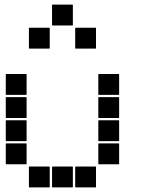

<svg xmlns="http://www.w3.org/2000/svg" viewBox="-20 -815 640 830"><path d="M207 -795H293Q295 -795 295 -793V-707Q295 -705 293 -705H207Q205 -705 205 -707V-793Q205 -795 207 -795ZM307 -695H393Q395 -695 395 -693V-607Q395 -605 393 -605H307Q305 -605 305 -607V-693Q305 -695 307 -695ZM107 -695H193Q195 -695 195 -693V-607Q195 -605 193 -605H107Q105 -605 105 -607V-693Q105 -695 107 -695ZM407 -495H493Q495 -495 495 -493V-407Q495 -405 493 -405H407Q405 -405 405 -407V-493Q405 -495 407 -495ZM7 -495H93Q95 -495 95 -493V-407Q95 -405 93 -405H7Q5 -405 5 -407V-493Q5 -495 7 -495ZM407 -395H493Q495 -395 495 -393V-307Q495 -305 493 -305H407Q405 -305 405 -307V-393Q405 -395 407 -395ZM7 -395H93Q95 -395 95 -393V-307Q95 -305 93 -305H7Q5 -305 5 -307V-393Q5 -395 7 -395ZM407 -295H493Q495 -295 495 -293V-207Q495 -205 493 -205H407Q405 -205 405 -207V-293Q405 -295 407 -295ZM7 -295H93Q95 -295 95 -293V-207Q95 -205 93 -205H7Q5 -205 5 -207V-293Q5 -295 7 -295ZM407 -195H493Q495 -195 495 -193V-107Q495 -105 493 -105H407Q405 -105 405 -107V-193Q405 -195 407 -195ZM7 -195H93Q95 -195 95 -193V-107Q95 -105 93 -105H7Q5 -105 5 -107V-193Q5 -195 7 -195ZM307 -95H393Q395 -95 395 -93V-7Q395 -5 393 -5H307Q305 -5 305 -7V-93Q305 -95 307 -95ZM207 -95H293Q295 -95 295 -93V-7Q295 -5 293 -5H207Q205 -5 205 -7V-93Q205 -95 207 -95ZM107 -95H193Q195 -95 195 -93V-7Q195 -5 193 -5H107Q105 -5 105 -7V-93Q105 -95 107 -95Z"/></svg>

Font: Pixel Panel Black
Style: Regular
Weight: 900
Monospace: yes
Designer: Óliver Lalan
Foundry: Óliver Lalan
Version: Version 1.000; ttfautohint (v1.8.4.7-5d5b-dirty);gftools[0.9